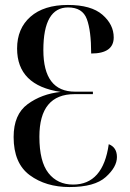

<svg xmlns="http://www.w3.org/2000/svg" viewBox="-20 -744 523 775"><path d="M261 11Q362 11 407 -29.5Q452 -70 452 -110Q452 -149 419 -162Q396 1 275 1Q212 1 175.5 -45.5Q139 -92 139 -192Q139 -364 281 -364H355V-374H283Q155 -374 155 -542Q155 -714 255 -714Q313 -714 330.5 -667Q348 -620 348 -528Q439 -528 439 -593Q439 -645 393.5 -684.5Q348 -724 254 -724Q157 -724 103 -676.5Q49 -629 49 -548Q49 -399 225 -373Q148 -365 91.5 -323.5Q35 -282 35 -191Q35 -85 100 -37Q165 11 261 11Z"/></svg>

Font: Noto Serif Display Condensed Semi
Style: Regular
Weight: 600
Width: 3
Designer: Monotype Design Team
Foundry: Monotype Imaging Inc.
Version: Version 1.900